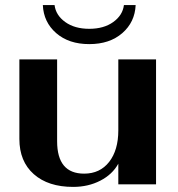

<svg xmlns="http://www.w3.org/2000/svg" viewBox="-20 -723 700 753"><path d="M56 -178V-490H204V-169Q204 -42 310 -42Q372 -42 408 -88Q444 -134 444 -212V-490H592V0H444V-81Q421 -39 373.5 -14.5Q326 10 267 10Q169 10 112.5 -40Q56 -90 56 -178ZM148 -703H194Q199 -663 236 -636.5Q273 -610 330 -610Q387 -610 424 -636.5Q461 -663 466 -703H512Q509 -636 459.5 -593Q410 -550 330 -550Q250 -550 200.5 -593Q151 -636 148 -703Z"/></svg>

Font: Fahkwang
Style: Bold
Weight: 700
Designer: Suppakit Chalermlarp | Katatrad Co.,Ltd.
Foundry: Cadson Demak Co.,Ltd.
Version: Version 1.000; ttfautohint (v1.6)